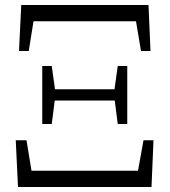

<svg xmlns="http://www.w3.org/2000/svg" viewBox="-20 -748 678 768"><path d="M52 0H586L594 -187H554L532 -65H106L86 -187H43ZM56 -544H95L114 -663H524L544 -544H582L574 -728H65ZM451 -252H489V-484H451L438 -391H200L187 -484H149V-252H187L199 -346H439Z"/></svg>

Font: Noto Serif CJK TC
Style: Regular
Weight: 400
Designer: Ryoko NISHIZUKA 西塚涼子 (kana & ideographs); Frank Grießhammer (Latin, Greek & Cyrillic); Wenlong ZHANG 张文龙 (bopomofo); San
Foundry: Adobe
Version: Version 2.001;hotconv 1.1.0;makeotfexe 2.6.0